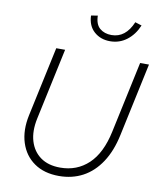

<svg xmlns="http://www.w3.org/2000/svg" viewBox="-99 -1001 907 1089"><g transform="rotate(10 354.5 -456.0)"><path d="M315 11Q230 11 172.5 -29Q115 -69 92.5 -139.5Q70 -210 89 -299L175 -700H226L138 -289Q122 -214 139 -157.5Q156 -101 200.5 -69Q245 -37 314 -37Q410 -37 476.5 -99.5Q543 -162 570 -289L658 -700H709L619 -279Q599 -184 556 -119Q513 -54 452 -21.5Q391 11 315 11ZM468 -792Q413 -792 376 -825Q339 -858 337 -917L375 -923Q376 -873 402.5 -850.5Q429 -828 470 -828Q551 -828 591 -923L629 -911Q606 -856 564 -824Q522 -792 468 -792Z"/></g></svg>

Font: Red Hat Text
Style: Italic
Weight: 300
Italic angle: -12°
Designer: Pentagram, MCKL
Foundry: Pentagram, MCKL
Version: Version 1.023